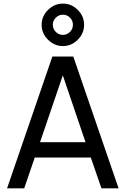

<svg xmlns="http://www.w3.org/2000/svg" viewBox="-20 -1029 686 1049"><path d="M323.7 -777.3Q277.3 -777.3 242.4 -812Q207.5 -846.7 207.5 -893.6Q207.5 -940.4 242.4 -974.9Q277.3 -1009.3 323.7 -1009.3Q370.6 -1009.3 405 -974.9Q439.5 -940.4 439.5 -893.6Q439.5 -846.7 405 -812Q370.6 -777.3 323.7 -777.3ZM378.4 -893.6Q378.4 -916.5 362.3 -932.6Q346.2 -948.7 323.7 -948.7Q301.3 -948.7 284.9 -932.4Q268.6 -916 268.6 -893.6Q268.6 -871.1 284.9 -854.7Q301.3 -838.4 323.7 -838.4Q346.2 -838.4 362.3 -854.7Q378.4 -871.1 378.4 -893.6ZM380.4 -720.2 627.9 0H534.2L476.1 -168.5H169.9L112.3 0H18.6L266.1 -720.2ZM198.7 -252H447.3L323.2 -617.2Z"/></svg>

Font: Vela Sans Med
Style: Regular
Weight: 500
Designer: Principal design: Mikhail Sharanda - project Manrope.
Design modification: Ravid Balaliev
Foundry: Mikhail Sharanda
Version: Version 1.001